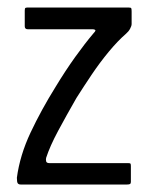

<svg xmlns="http://www.w3.org/2000/svg" viewBox="-20 -492 399 512"><path d="M25 -18Q33 -78 61.5 -138.5Q90 -199 128 -260Q154 -303 180.5 -340Q207 -377 230 -404Q234 -408 234.5 -410.5Q235 -413 228 -414H54Q50 -414 48 -416Q46 -418 46 -422V-464Q46 -470 48 -471Q50 -472 55 -472H322Q329 -472 330 -470Q331 -468 331 -461V-428Q331 -423 327 -415.5Q323 -408 316 -402Q294 -383 270 -354Q246 -325 224.5 -293Q203 -261 184 -231Q157 -184 135 -143Q113 -102 103 -71Q102 -67 103 -62Q104 -57 112 -57H322Q327 -57 328 -55.5Q329 -54 329 -49V-7Q329 -3 327 -1.5Q325 0 319 0H35Q30 0 27.5 -3Q25 -6 25 -18Z"/></svg>

Font: Glory
Style: Regular
Weight: 400
Designer: Robert Leuschke
Foundry: Robert Leuschke
Version: Version 1.011